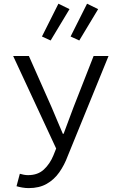

<svg xmlns="http://www.w3.org/2000/svg" viewBox="-20 -781 640 1011"><path d="M131.2 209.5Q114.5 209.5 97 206.5Q79.6 203.5 67 199.5L84.4 134Q93.7 137 105.3 139.1Q116.8 141.2 127.9 141.2Q179.3 141.2 211.2 111.4Q243.2 81.6 261.4 36.9L275.7 1L49.3 -486.1H132.1L251.4 -217Q265 -184.8 280.4 -148.2Q295.8 -111.7 310.9 -76.4H314.9Q327.7 -110.6 341.4 -147.5Q355.1 -184.4 367.4 -217L472.9 -486.1H551.5L336.9 40Q319.1 88.1 292.1 126.5Q265 165 225.7 187.2Q186.5 209.5 131.2 209.5ZM246.6 -567.8 200.9 -588.8 287.6 -761.5 346 -732.9ZM397.4 -567.8 351.7 -588.8 438.4 -761.5 496.8 -732.9Z"/></svg>

Font: Source Code Pro ExtraLight
Style: Regular
Weight: 200
Monospace: yes
Designer: Paul D. Hunt, Teo Tuominen
Foundry: Adobe
Version: Version 1.026;hotconv 1.1.0;makeotfexe 2.6.0